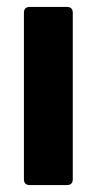

<svg xmlns="http://www.w3.org/2000/svg" viewBox="-20 -534 281 554"><path d="M49 -17V-497Q49 -514 66 -514H173Q190 -514 190 -497V-17Q190 0 173 0H66Q49 0 49 -17Z"/></svg>

Font: Barlow
Style: Bold
Weight: 700
Designer: Jeremy Tribby
Foundry: Jeremy Tribby
Version: Version 1.101 August 23, 2024